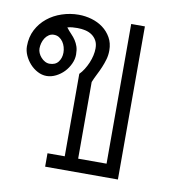

<svg xmlns="http://www.w3.org/2000/svg" viewBox="-65 -585 615 647"><g transform="rotate(10 242.5 -262.0)"><path d="M189.9 -45.9V-328.1Q198.2 -336.4 205.3 -347.7Q212.4 -358.9 217.8 -371.6Q223.1 -384.3 226.1 -397.2Q229 -410.2 229 -421.9Q229 -438 222.9 -448.7Q216.8 -459.5 207 -466.3Q197.3 -473.1 184.1 -476.1Q170.9 -479 157.2 -479Q148.4 -479 139.9 -478.3Q131.3 -477.5 123 -475.1Q131.8 -463.9 140.1 -455.3Q148.4 -446.8 154.5 -437.5Q160.6 -428.2 164.3 -417.2Q168 -406.2 168 -390.1Q168 -374 160.6 -358.2Q153.3 -342.3 141.4 -329.8Q129.4 -317.4 113.8 -309.6Q98.1 -301.8 82 -301.8Q66.4 -301.8 51.5 -309.6Q36.6 -317.4 25.1 -330.1Q13.7 -342.8 6.8 -358.2Q0 -373.5 0 -389.2Q0 -420.9 12.9 -445.8Q25.9 -470.7 47.4 -488Q68.8 -505.4 96.7 -514.6Q124.5 -523.9 153.8 -523.9Q176.3 -523.9 198.2 -517.6Q220.2 -511.2 237.3 -498.5Q254.4 -485.8 265.1 -467Q275.9 -448.2 275.9 -422.9Q275.9 -406.7 271.7 -392.3Q267.6 -377.9 261.7 -364Q255.9 -350.1 248.8 -336.4Q241.7 -322.8 235.8 -308.1V-45.9H333V-523.9H379.9V0H130.9V-45.9ZM43 -389.2Q43 -381.3 46.4 -373.5Q49.8 -365.7 55.7 -359.1Q61.5 -352.5 69.1 -348.4Q76.7 -344.2 85 -344.2Q105 -344.2 115 -357.4Q125 -370.6 125 -389.2Q125 -398.4 122.3 -408Q119.6 -417.5 114.3 -425.3Q108.9 -433.1 101.1 -438Q93.3 -442.9 83 -442.9Q73.2 -442.9 65.7 -437.7Q58.1 -432.6 53 -424.6Q47.9 -416.5 45.4 -407.2Q43 -397.9 43 -389.2Z"/></g></svg>

Font: Saysettha OT
Style: Regular
Weight: 400
Designer: John M. Durdin and Silvain Dupertuis
Foundry: Lao Script for Windows
Version: Version 2.000